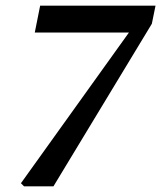

<svg xmlns="http://www.w3.org/2000/svg" viewBox="-20 -659 570 679"><path d="M65 0 54 -11 436 -544H103L122 -639H530L517 -575L169 0Z"/></svg>

Font: Source Serif 4 Semibold
Style: Italic
Weight: 600
Italic angle: -12°
Designer: Frank Grießhammer
Foundry: Adobe
Version: Version 4.005;hotconv 1.1.0;makeotfexe 2.6.0